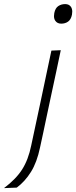

<svg xmlns="http://www.w3.org/2000/svg" viewBox="-105 -748 382 962"><path d="M-85 194.5Q-24.5 149 6.2 100.5Q37 52 51.5 -19.5L94.5 -220.5L105 -270Q118.5 -333 129.5 -386Q140.5 -439 152.5 -494.5L199.5 -496.5Q187.5 -440 176.5 -387.5Q165 -334.5 151.5 -271Q138 -208 128.5 -163Q119 -117.5 111.2 -81Q103.5 -44.5 95.5 -8.5Q80 65.5 50.2 113.2Q20.5 161 -21 192ZM201.5 -629.5Q182 -629.5 172 -644Q165.5 -653.5 165.5 -667.5Q165.5 -674.5 167 -682.5Q172 -707.5 187 -717.5Q202 -727.5 221.5 -727.5Q241.5 -727.5 251 -713Q257 -703 257 -689.5Q257 -682.5 255.5 -674Q250.5 -650 236.2 -639.8Q222 -629.5 201.5 -629.5Z"/></svg>

Font: Heraclito ExtraLight
Style: Italic
Weight: 200
Italic angle: -12°
Designer: Kostas Bartsokas (font) & Cristiano Sobral (main changes)
Foundry: Kostas Bartsokas (font) & Cristiano Sobral (main changes)
Version: Version 1.00;July 8, 2020;FontCreator 13.0.0.2655 64-bit